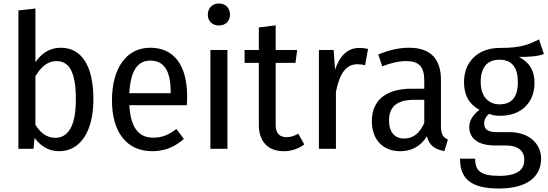

<svg xmlns="http://www.w3.org/2000/svg" viewBox="-20 -857 3157 1106"><path d="M330 -582C267 -582 218 -550 184 -498V-808L86 -797V0H173L179 -63C213 -16 260 14 320 14C443 14 518 -100 518 -285C518 -482 448 -582 330 -582ZM297 -63C249 -63 210 -95 184 -138V-418C213 -465 249 -505 305 -505C373 -505 417 -453 417 -285C417 -124 369 -63 297 -63Z M1058 -301C1058 -482 982 -582 845 -582C707 -582 625 -462 625 -279C625 -94 711 14 857 14C932 14 990 -13 1039 -57L996 -114C953 -81 915 -64 863 -64C786 -64 733 -111 725 -251H1056C1057 -265 1058 -283 1058 -301ZM963 -320H725C732 -458 778 -508 846 -508C926 -508 963 -447 963 -330Z M1241 -837C1202 -837 1177 -809 1177 -772C1177 -737 1202 -710 1241 -710C1280 -710 1305 -737 1305 -772C1305 -809 1280 -837 1241 -837ZM1290 -569H1192V0H1290Z M1698 -87C1674 -73 1655 -67 1630 -67C1587 -67 1568 -92 1568 -139V-495H1682L1692 -569H1568V-711L1471 -699V-569H1389V-495H1471V-138C1471 -43 1522 14 1615 14C1659 14 1699 0 1733 -25Z M2051 -581C1985 -581 1938 -539 1910 -456L1902 -569H1817V0H1915V-328C1936 -433 1973 -487 2039 -487C2056 -487 2069 -485 2083 -481L2100 -575C2085 -579 2069 -581 2051 -581Z M2520 -130V-397C2520 -515 2463 -582 2336 -582C2278 -582 2219 -568 2159 -543L2182 -475C2233 -495 2277 -505 2321 -505C2393 -505 2424 -473 2424 -393V-346H2351C2204 -346 2122 -280 2122 -159C2122 -55 2183 14 2286 14C2349 14 2403 -13 2439 -72C2453 -17 2487 4 2540 13L2560 -53C2534 -65 2520 -81 2520 -130ZM2308 -59C2254 -59 2221 -95 2221 -164C2221 -243 2269 -282 2363 -282H2424V-148C2397 -90 2361 -59 2308 -59Z M3085 -630C3030 -603 2984 -580 2859 -581C2735 -581 2653 -503 2653 -384C2653 -309 2681 -258 2742 -224C2706 -198 2683 -163 2683 -125C2683 -66 2726 -19 2832 -19H2894C2962 -19 3000 9 3000 64C3000 120 2962 156 2855 156C2746 156 2717 125 2717 57H2630C2630 167 2685 229 2855 229C3016 229 3097 161 3097 57C3097 -29 3028 -96 2914 -96H2839C2784 -96 2769 -117 2769 -146C2769 -168 2780 -188 2798 -201C2818 -193 2838 -190 2861 -190C2985 -190 3059 -268 3059 -380C3059 -453 3027 -500 2969 -529C3030 -529 3077 -532 3113 -546ZM2857 -513C2929 -513 2963 -468 2963 -384C2963 -295 2926 -256 2857 -256C2791 -256 2749 -305 2749 -384C2749 -468 2786 -513 2857 -513Z"/></svg>

Font: Glow Sans SC Condensed Medium
Style: Regular
Weight: 600
Width: 3
Designer: Ryoko NISHIZUKA (kana, bopomofo & ideographs); Paul D. Hunt (Latin, Greek & Cyrillic); Sandoll Communications, Soo-young
Version: Version 0.93